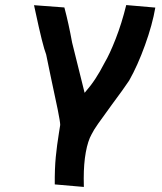

<svg xmlns="http://www.w3.org/2000/svg" viewBox="-20 -575 640 759"><path d="M213 -49.5Q217.5 -76.5 218 -81Q218 -93 208 -142.8Q198 -192.5 180.5 -272.5L162.5 -359.5Q149 -393 119.5 -531.5L114.5 -554.5L234.5 -545.5Q251.5 -481.5 265 -407L314.5 -208Q338.5 -235.5 356.5 -262.8Q374.5 -290 393.5 -327Q413.5 -360.5 437.5 -422Q461.5 -483.5 479 -555L594 -545Q582.5 -477.5 553.2 -396.5Q524 -315.5 490.5 -256.5Q469 -224 422 -161Q385.5 -111 367.8 -85.8Q350 -60.5 342 -44Q327.5 -18.5 319.2 26.8Q311 72 311 130Q311 152.5 311.5 164L196.5 154Q196 91.5 200.5 45.5Q205 -0.5 213 -49.5Z"/></svg>

Font: JuliaMono ExtraBold
Style: Italic
Weight: 800
Italic angle: -9°
Monospace: yes
Designer: cormullion
Foundry: corm
Version: Version 0.057; ttfautohint (v1.8.4)